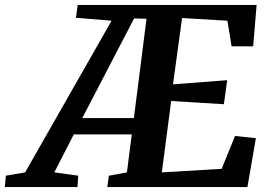

<svg xmlns="http://www.w3.org/2000/svg" viewBox="-114 -763 1102 783"><path d="M-94.5 0 -90 -46.5 -11.5 -60 341 -678.5 195.5 -690.5 203 -743H932.5L918.5 -574H830.5L813.5 -678.5L628.5 -689.5L591.5 -419L812.5 -436L799 -338L584 -351L546 -60L790 -74.5L844.5 -208.5L929.5 -199.5L895 0H323.5L330 -46.5L403.5 -60L423.5 -215H187L107.5 -60L205 -46.5L202 0ZM221.5 -281.5H432L483.5 -686.5L433 -688Z"/></svg>

Font: Merriweather
Style: Bold Italic
Weight: 700
Italic angle: -7.8°
Version: Version 2.101